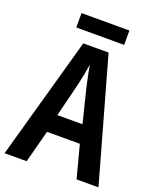

<svg xmlns="http://www.w3.org/2000/svg" viewBox="-157 -962 865 1055"><g transform="rotate(20 275.0 -434.0)"><path d="M421 0 371 -190H179L129 0H0L200 -715H348L549 0ZM299 -493Q293 -521 285.5 -556.5Q278 -592 274 -618Q270 -590 263.5 -557Q257 -524 250 -494L201 -296H348ZM414 -868V-784H134V-868Z"/></g></svg>

Font: Noto Sans Hebrew Condensed SemiBold
Style: Regular
Weight: 600
Width: 3
Designer: Monotype Design Team
Foundry: Monotype Imaging Inc.
Version: Version 2.004; ttfautohint (v1.8.4.7-5d5b)